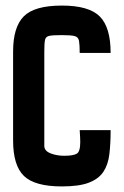

<svg xmlns="http://www.w3.org/2000/svg" viewBox="-20 -669 446 689"><path d="M202 0Q105 0 66 -37.5Q27 -75 27 -165V-484Q27 -572 65.5 -610.5Q104 -649 202 -649Q299 -649 338 -610Q377 -571 377 -479H266Q266 -509 263.5 -522.5Q261 -536 248 -539.5Q235 -543 202 -543Q171 -543 157.5 -540.5Q144 -538 141.5 -525.5Q139 -513 139 -484V-143Q141 -126 163 -118Q185 -110 210 -110Q243 -110 255.5 -117.5Q268 -125 268 -159Q268 -167 267.5 -176.5Q267 -186 266 -202H377Q377 -154 372.5 -116Q368 -78 351 -52.5Q334 -27 299 -13.5Q264 0 202 0Z"/></svg>

Font: New Amsterdam
Style: Regular
Weight: 400
Designer: Vladimir Nikolic
Foundry: Vladimir Nikolic
Version: Version 1.000; ttfautohint (v1.8.4.7-5d5b)